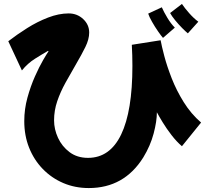

<svg xmlns="http://www.w3.org/2000/svg" viewBox="-20 -887 1040 973"><path d="M932 -718Q922 -726 903.5 -744.5Q885 -763 867.5 -784.5Q850 -806 842 -821L902 -867Q916 -846 939 -820Q962 -794 985 -777ZM806 -695Q797 -705 781 -728Q765 -751 750.5 -776.5Q736 -802 731 -818L800 -850Q810 -827 828 -797Q846 -767 866 -747ZM430 66Q360 66 300.5 40.5Q241 15 196.5 -31Q152 -77 127.5 -138.5Q103 -200 103 -273Q103 -334 119 -392Q135 -450 157 -499.5Q179 -549 198.5 -582.5Q218 -616 226 -627L223 -629Q195 -613 157.5 -589.5Q120 -566 91 -530L22 -678Q66 -712 117.5 -744.5Q169 -777 223.5 -798Q278 -819 328 -819Q371 -819 401.5 -790.5Q432 -762 432 -722Q432 -688 412.5 -648.5Q393 -609 366 -563Q338 -515 312 -468Q286 -421 270 -374Q254 -327 254 -277Q254 -232 274 -188.5Q294 -145 332.5 -116Q371 -87 426 -87Q537 -87 594 -205.5Q651 -324 651 -553Q651 -606 648 -660L794 -683Q799 -655 812.5 -603.5Q826 -552 850 -490.5Q874 -429 911 -369.5Q948 -310 999 -266L902 -146Q875 -169 849.5 -202Q824 -235 804.5 -267Q785 -299 775 -318Q775 -272 758.5 -210Q742 -148 706 -89Q609 66 430 66Z"/></svg>

Font: Mochiy Pop One
Style: Regular
Weight: 400
Designer: FONTDASU
Foundry: FONTDASU / Google Inc. / Adobe
Version: Version 2.000